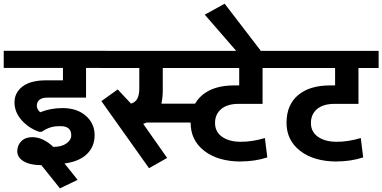

<svg xmlns="http://www.w3.org/2000/svg" viewBox="-35 -907 2092 1051"><path d="M190.9 -2.9Q130.9 -2.9 95.2 -23.7Q59.6 -44.4 59.6 -78.4Q59.6 -112.3 81.8 -134.3Q104 -156.2 141.6 -156.2Q200.2 -156.2 256.8 -103H257.8Q302.2 -103 328.6 -121.8Q355 -140.6 355 -166Q355 -215.3 299.8 -216.3Q267.1 -217.3 243.2 -210.2Q219.2 -203.1 192.9 -185.5H179.2Q122.6 -205.1 83.5 -249Q44.4 -293 44.4 -346.4Q44.4 -399.9 88.4 -433.6Q132.3 -467.3 218.3 -467.3H309.6V-535.2H-14.6V-628.9H545.9V-535.2H436V-372.6H224.1Q195.3 -372.6 180.9 -360.6Q166.5 -348.6 166.5 -328.6Q166.5 -308.6 185.1 -292.5Q241.2 -315.4 307.1 -315.4Q386.7 -315.4 434.8 -273.2Q482.9 -231 482.9 -167.2Q482.9 -103.5 439.7 -62.7Q396.5 -22 317.9 -12.2L390.1 77.6L293 124L191.4 -2.9Z M727.5 -423.8V-534.7H516.6V-628.4H1020V-534.7H856V-411.6Q856 -375 848.6 -339.4H1084.5V-236.3H768.6Q765.1 -234.9 758.1 -232.4Q751 -230 749 -229L879.9 -42.5L780.8 13.7L520 -353.5L609.4 -417.5L681.6 -340.3V-339.8Q705.1 -346.2 716.3 -366.2Q727.5 -386.2 727.5 -423.8Z M1247.6 -439.5H1274.4V-534.7H958.5V-628.4H1512.7V-534.7H1402.3V-338.4H1270.5Q1209.5 -338.4 1175.8 -310.1Q1142.1 -281.7 1142.1 -233.6Q1142.1 -185.5 1180.4 -158.4Q1218.8 -131.3 1281.7 -130.9Q1344.7 -130.4 1415 -151.4L1428.2 -45.4Q1361.3 -23.4 1285.2 -23.4L1284.2 -22.9Q1158.2 -22.9 1083 -81.3Q1007.8 -139.6 1008.5 -236.8Q1009.3 -334 1072.3 -386.7Q1135.3 -439.5 1247.6 -439.5Z M1408.7 -607.9H1275.9L1085.9 -826.7L1194.8 -886.7Z M1772.5 -439.5H1799.3V-534.7H1483.4V-628.4H2037.6V-534.7H1927.2V-338.4H1795.4Q1734.4 -338.4 1700.7 -310.1Q1667 -281.7 1667 -233.6Q1667 -185.5 1705.3 -158.4Q1743.7 -131.3 1806.6 -130.9Q1869.6 -130.4 1939.9 -151.4L1953.1 -45.4Q1886.2 -23.4 1810.1 -23.4L1809.1 -22.9Q1683.1 -22.9 1607.9 -81.3Q1532.7 -139.6 1533.4 -236.8Q1534.2 -334 1597.2 -386.7Q1660.2 -439.5 1772.5 -439.5Z"/></svg>

Font: Yantramanav
Style: Bold
Weight: 700
Version: Version 1.001;PS 1.0;hotconv 1.0.72;makeotf.lib2.5.5900; ttf